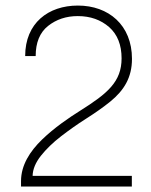

<svg xmlns="http://www.w3.org/2000/svg" viewBox="-20 -684 555 704"><path d="M110.8 -478.5C110.8 -527.8 126 -564.9 156.2 -588.9C186.5 -612.8 222.7 -625 265.1 -625C311.5 -625 349.6 -611.3 380.4 -584.5C410.6 -557.6 425.8 -519.5 425.8 -470.2C425.8 -384.3 374.5 -341.3 273.4 -277.8C232.4 -252 179.2 -215.8 134.3 -172.4C89.4 -128.9 57.1 -78.1 57.1 -20V0H463.4V-39.1H99.6C100.1 -63.5 110.4 -87.9 129.9 -112.8C149.4 -137.2 173.8 -161.1 203.6 -184.1C233.4 -207 263.7 -228.5 294.4 -248C329.1 -270 358.9 -291 384.3 -311.5C434.6 -352.5 463.9 -399.4 463.9 -468.3C463.9 -592.3 377.9 -663.6 265.6 -663.6C157.2 -663.6 72.3 -599.6 72.3 -478.5Z"/></svg>

Font: Estedad ExtraLight
Style: Regular
Weight: 200
Designer: Amin Abedi
Version: Version 7.3